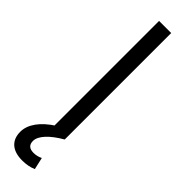

<svg xmlns="http://www.w3.org/2000/svg" viewBox="-321 -722 931 931"><g transform="rotate(45 144.5 -256.0)"><path d="M103 0V-730H186V0ZM112 218Q61 218 34 194Q7 170 7 126Q7 88 33.5 51Q60 14 113 -20L186 0Q136 29 109 58.5Q82 88 82 114Q82 153 125 153Q149 153 171 142L185 204Q153 218 112 218Z"/></g></svg>

Font: M PLUS 2
Style: Regular
Weight: 400
Designer: Coji Morishita
Foundry: UNDERFOREST DESIGN
Version: Version 1.001